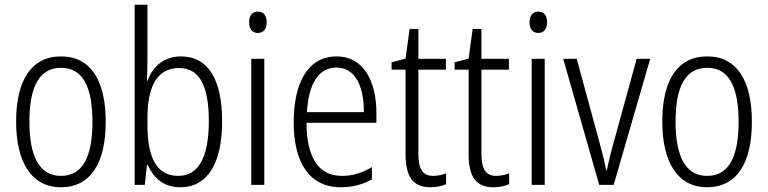

<svg xmlns="http://www.w3.org/2000/svg" viewBox="-20 -780 3240 810"><path d="M426 -267C426 -439 363 -542 238 -542C113 -542 48 -443 48 -267C48 -93 115 10 237 10C363 10 426 -93 426 -267ZM104 -267C104 -413 145 -494 238 -494C332 -494 370 -408 370 -267C370 -118 329 -38 237 -38C146 -38 104 -121 104 -267Z M602 -523V-760H548V0H591L600 -84H604C629 -26 673 10 741 10C855 10 917 -90 917 -268C917 -448 856 -542 744 -542C674 -542 625 -502 603 -440H600C601 -465 602 -497 602 -523ZM736 -493C822 -493 861 -417 861 -269C861 -114 816 -38 732 -38C646 -38 602 -107 602 -252V-280C602 -410 639 -493 736 -493Z M1068 -731C1043 -731 1031 -713 1031 -686C1031 -658 1044 -641 1068 -641C1092 -641 1105 -658 1105 -686C1105 -713 1093 -731 1068 -731ZM1095 -532H1040V0H1095Z M1400 -542C1281 -542 1219 -434 1219 -264C1219 -99 1282 10 1418 10C1469 10 1510 -2 1549 -23V-75C1505 -49 1467 -38 1422 -38C1324 -38 1274 -115 1273 -262H1568V-303C1568 -434 1516 -542 1400 -542ZM1400 -495C1480 -495 1516 -412 1515 -307H1275C1282 -432 1327 -495 1400 -495Z M1807 -38C1761 -38 1745 -70 1745 -133V-486H1861V-532H1745V-658H1708L1691 -533L1632 -517V-486H1691V-130C1691 -35 1722 10 1795 10C1822 10 1844 5 1862 -3V-49C1848 -43 1827 -38 1807 -38Z M2073 -38C2027 -38 2011 -70 2011 -133V-486H2127V-532H2011V-658H1974L1957 -533L1898 -517V-486H1957V-130C1957 -35 1988 10 2061 10C2088 10 2110 5 2128 -3V-49C2114 -43 2093 -38 2073 -38Z M2251 -731C2226 -731 2214 -713 2214 -686C2214 -658 2227 -641 2251 -641C2275 -641 2288 -658 2288 -686C2288 -713 2276 -731 2251 -731ZM2278 -532H2223V0H2278Z M2508 0H2569L2723 -532H2666L2568 -176C2556 -134 2547 -94 2540 -62H2537C2530 -102 2519 -143 2508 -183L2413 -532H2356Z M3152 -267C3152 -439 3089 -542 2964 -542C2839 -542 2774 -443 2774 -267C2774 -93 2841 10 2963 10C3089 10 3152 -93 3152 -267ZM2830 -267C2830 -413 2871 -494 2964 -494C3058 -494 3096 -408 3096 -267C3096 -118 3055 -38 2963 -38C2872 -38 2830 -121 2830 -267Z"/></svg>

Font: Noto Sans Arabic UI Cn Lt
Style: Regular
Weight: 300
Width: 3
Designer: Monotype Design Team, Nadine Chahine and Nizar Qandah
Foundry: Monotype Imaging Inc.
Version: Version 2.010